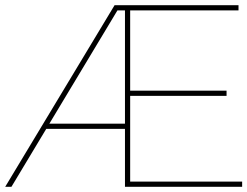

<svg xmlns="http://www.w3.org/2000/svg" viewBox="-61 -719 952 739"><path d="M440 -20V-350H811V-370H440V-679H857V-699H380L-41 0H-17L117 -223H420V0H871V-20ZM129 -243 391 -679H420V-243Z"/></svg>

Font: Argentum Sans Thin
Style: Regular
Weight: 250
Designer: Julieta Ulanovsky
Foundry: Julieta Ulanovsky
Version: Version 5.001;February 15, 2019;FontCreator 11.5.0.2425 64-b